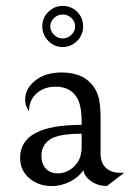

<svg xmlns="http://www.w3.org/2000/svg" viewBox="-20 -617 440 649"><path d="M262 -42Q244 -16 214.5 -2Q185 12 156 12Q110 12 79 -14.5Q48 -41 48 -84Q48 -195 256 -195V-206Q256 -261 240 -287Q218 -324 168 -324Q129 -324 103.5 -301Q78 -278 78 -241Q72 -251 68.5 -259Q65 -267 65 -281Q65 -317 99 -344.5Q133 -372 188 -372Q266 -372 299 -320Q310 -304 315 -280Q320 -256 320 -217V-98Q320 -67 337.5 -50Q355 -33 387 -33H400L341 12Q309 11 287 -5Q265 -21 262 -42ZM120 -91Q120 -63 135 -47Q150 -31 175 -31Q194 -31 211 -40Q228 -49 240 -65Q256 -86 256 -122V-165Q176 -165 148 -145Q120 -125 120 -91ZM192 -568Q175 -568 162.5 -556Q150 -544 150 -528Q150 -512 162.5 -499.5Q175 -487 192 -487Q209 -487 221.5 -499.5Q234 -512 234 -528Q234 -544 221.5 -556Q209 -568 192 -568ZM192 -597Q221 -597 241 -577Q261 -557 261 -528Q261 -499 240.5 -478.5Q220 -458 192 -458Q164 -458 143.5 -478.5Q123 -499 123 -528Q123 -557 143.5 -577Q164 -597 192 -597Z"/></svg>

Font: BellefairVN
Style: Regular
Weight: 400
Designer: Nick Shinn, Liron Lavi Turkenic
Foundry: Shinntype
Version: Version 1.003